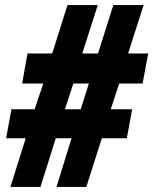

<svg xmlns="http://www.w3.org/2000/svg" viewBox="-20 -734 602 754"><path d="M81 -191H4L25 -305H116L150 -406H67L88 -524H185L245 -714H364L303 -524H365L425 -714H544L483 -524H562L540 -406H448L415 -305H499L478 -191H380L319 0H202L261 -191H199L139 0H21ZM297 -305 329 -406H268L235 -305Z"/></svg>

Font: Noto Sans UI CondBlack
Style: Italic
Weight: 900
Width: 3
Italic angle: -12°
Designer: Monotype Design Team
Foundry: Monotype Imaging Inc.
Version: Version 1.001